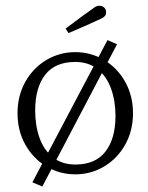

<svg xmlns="http://www.w3.org/2000/svg" viewBox="-20 -610 527 685"><path d="M363.5 -467 397.5 -452 131 55.5 95.5 40.5ZM42.5 -206Q42.5 -268 70.2 -317.8Q98 -367.5 145.2 -395.8Q192.5 -424 248.5 -424Q304.5 -424 351.8 -395.8Q399 -367.5 426.8 -317.8Q454.5 -268 454.5 -206Q454.5 -144 426.8 -94.2Q399 -44.5 351.8 -16.2Q304.5 12 248.5 12Q192.5 12 145.2 -16.2Q98 -44.5 70.2 -94.2Q42.5 -144 42.5 -206ZM392 -196Q392 -250 376.2 -293.8Q360.5 -337.5 328.2 -363.2Q296 -389 248.5 -389Q176.5 -389 141 -343Q105.5 -297 105.5 -216Q105.5 -162 121 -118.2Q136.5 -74.5 168.8 -48.8Q201 -23 248.5 -23Q320.5 -23 356.2 -69.2Q392 -115.5 392 -196ZM319 -585Q323 -587.5 326.5 -588.5Q330 -589.5 334.5 -589.5Q344.5 -589.5 351.5 -583.2Q358.5 -577 358.5 -567Q358.5 -558.5 354.8 -553.5Q351 -548.5 343 -544.5Q322 -534.5 285.8 -518.5Q249.5 -502.5 224.5 -492L214 -508Q235 -524 274.2 -552.8Q313.5 -581.5 319 -585Z"/></svg>

Font: Didactic
Style: Regular
Weight: 400
Designer: Tyler Finck
Foundry: Etcetera Type Co
Version: Version 3.007;FEAKit 1.0